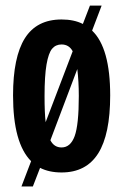

<svg xmlns="http://www.w3.org/2000/svg" viewBox="-20 -610 443 690"><path d="M201.2 9.8Q156.7 9.8 124 -6.8L98.1 60.1H57.1L91.8 -30.8Q26.9 -95.7 26.9 -267.1Q26.9 -404.8 69.3 -472.4Q111.8 -540 201.2 -540Q246.1 -540 277.8 -523.9L303.2 -589.8H345.2L311 -500Q376 -438 376 -267.1Q376 -127 332.8 -58.6Q289.6 9.8 201.2 9.8ZM140.1 -265.1Q140.1 -204.1 144 -170.9L241.2 -425.8Q228 -450.2 201.2 -450.2Q180.2 -450.2 167.2 -434.8Q154.3 -419.4 147.2 -378.2Q140.1 -336.9 140.1 -265.1ZM161.1 -106Q174.3 -80.1 201.2 -80.1Q233.4 -80.1 248.3 -120.8Q263.2 -161.6 263.2 -265.1Q263.2 -316.4 257.8 -361.8Z"/></svg>

Font: Lumene Sans Condensed
Style: Bold
Weight: 600
Width: 3
Designer: Deni Anggara
Version: Version 1.003;Glyphs 3.1.2 (3151)